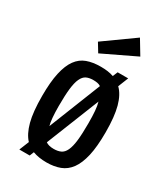

<svg xmlns="http://www.w3.org/2000/svg" viewBox="-197 -867 853 978"><g transform="rotate(30 229.5 -378.5)"><path d="M82 22 105 -35Q76 -66 61 -122.5Q46 -179 46 -273Q46 -355 58 -409Q70 -463 93 -494.5Q116 -526 150.5 -538.5Q185 -551 231 -551Q253 -551 271.5 -548.5Q290 -546 307 -540L319 -569H381L357 -509Q388 -479 403.5 -422.5Q419 -366 419 -273Q419 -189 406.5 -134.5Q394 -80 370.5 -48Q347 -16 312.5 -3Q278 10 234 10Q188 10 153 -3L143 22ZM185 -80Q201 -68 232 -68Q256 -68 273 -76Q290 -84 300.5 -106.5Q311 -129 315.5 -168Q320 -207 320 -270Q320 -312 317.5 -341.5Q315 -371 309 -391ZM276 -463Q267 -469 256 -471Q245 -473 232 -473Q208 -473 191.5 -465Q175 -457 164.5 -434.5Q154 -412 149.5 -372.5Q145 -333 145 -270Q145 -233 147.5 -203.5Q150 -174 155 -158ZM185 -603 154 -654 329 -779 379 -696Z"/></g></svg>

Font: Medium
Style: Regular
Weight: 500
Designer: Fernando Haro
Foundry: deFharo
Version: Version 1.787